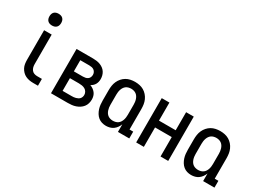

<svg xmlns="http://www.w3.org/2000/svg" viewBox="-47 -1341 2593 1952"><g transform="rotate(30 1250.0 -365.5)"><path d="M409 0H353Q329 0 306.5 -4Q284 -8 263 -18Q242 -28 225.5 -45Q209 -62 198.5 -82.5Q188 -103 184.5 -126Q181 -149 181 -172V-520H270V-172Q270 -154 274.5 -137Q279 -120 290 -106Q301 -92 318 -86Q335 -80 353 -80H409ZM226 -601Q212 -601 198.5 -605Q185 -609 175 -619Q165 -629 161 -642.5Q157 -656 157 -670Q157 -684 161 -697.5Q165 -711 175 -721Q185 -731 198.5 -735Q212 -739 226 -739Q240 -739 253.5 -735Q267 -731 277 -721Q287 -711 291 -697.5Q295 -684 295 -670Q295 -656 291 -642.5Q287 -629 277 -619Q267 -609 253.5 -605Q240 -601 226 -601Z M562 0V-520H758Q779 -520 800 -517Q821 -514 840.5 -506.5Q860 -499 877 -486.5Q894 -474 905.5 -456.5Q917 -439 922.5 -418.5Q928 -398 928 -377Q928 -361 924.5 -345Q921 -329 913 -315Q905 -301 893 -290Q881 -279 867 -272Q886 -265 902.5 -253.5Q919 -242 931 -226.5Q943 -211 948.5 -191.5Q954 -172 954 -152Q954 -129 947.5 -106Q941 -83 926.5 -64.5Q912 -46 892 -33Q872 -20 850 -12.5Q828 -5 804.5 -2.5Q781 0 758 0ZM652 -309H758Q773 -309 787.5 -312Q802 -315 814 -323.5Q826 -332 832 -346Q838 -360 838 -375Q838 -390 831.5 -403.5Q825 -417 813.5 -425.5Q802 -434 787.5 -437Q773 -440 758 -440H652ZM652 -80H758Q770 -80 782 -81Q794 -82 806 -85.5Q818 -89 829 -94.5Q840 -100 848 -109Q856 -118 860 -130Q864 -142 864 -154Q864 -172 854.5 -188.5Q845 -205 829 -214Q813 -223 794.5 -226Q776 -229 758 -229H652Z M1210 8Q1185 8 1161.5 1Q1138 -6 1119 -21.5Q1100 -37 1087 -58.5Q1074 -80 1066.5 -103.5Q1059 -127 1056.5 -151Q1054 -175 1054 -200V-320Q1054 -347 1058 -373.5Q1062 -400 1073 -424.5Q1084 -449 1102 -469.5Q1120 -490 1143 -503.5Q1166 -517 1192.5 -522.5Q1219 -528 1246 -528Q1273 -528 1299.5 -522.5Q1326 -517 1349 -503.5Q1372 -490 1390 -469.5Q1408 -449 1419 -424.5Q1430 -400 1434 -373.5Q1438 -347 1438 -320V-80H1481V0H1348V-89Q1340 -68 1326.5 -49Q1313 -30 1295 -17Q1277 -4 1255 2Q1233 8 1210 8ZM1246 -72Q1261 -72 1276.5 -76Q1292 -80 1304.5 -89Q1317 -98 1325.5 -111Q1334 -124 1339 -139Q1344 -154 1346 -169.5Q1348 -185 1348 -200V-320Q1348 -335 1346 -350.5Q1344 -366 1339 -381Q1334 -396 1325.5 -409Q1317 -422 1304.5 -431Q1292 -440 1276.5 -444Q1261 -448 1246 -448Q1231 -448 1215.5 -444Q1200 -440 1187.5 -431Q1175 -422 1166.5 -409Q1158 -396 1153 -381Q1148 -366 1146 -350.5Q1144 -335 1144 -320V-200Q1144 -185 1146 -169.5Q1148 -154 1153 -139Q1158 -124 1166.5 -111Q1175 -98 1187.5 -89Q1200 -80 1215.5 -76Q1231 -72 1246 -72Z M1562 0V-520H1652V-308H1848V-520H1938V0H1848V-228H1652V0Z M2210 8Q2185 8 2161.5 1Q2138 -6 2119 -21.5Q2100 -37 2087 -58.5Q2074 -80 2066.5 -103.5Q2059 -127 2056.5 -151Q2054 -175 2054 -200V-320Q2054 -347 2058 -373.5Q2062 -400 2073 -424.5Q2084 -449 2102 -469.5Q2120 -490 2143 -503.5Q2166 -517 2192.5 -522.5Q2219 -528 2246 -528Q2273 -528 2299.5 -522.5Q2326 -517 2349 -503.5Q2372 -490 2390 -469.5Q2408 -449 2419 -424.5Q2430 -400 2434 -373.5Q2438 -347 2438 -320V-80H2481V0H2348V-89Q2340 -68 2326.5 -49Q2313 -30 2295 -17Q2277 -4 2255 2Q2233 8 2210 8ZM2246 -72Q2261 -72 2276.5 -76Q2292 -80 2304.5 -89Q2317 -98 2325.5 -111Q2334 -124 2339 -139Q2344 -154 2346 -169.5Q2348 -185 2348 -200V-320Q2348 -335 2346 -350.5Q2344 -366 2339 -381Q2334 -396 2325.5 -409Q2317 -422 2304.5 -431Q2292 -440 2276.5 -444Q2261 -448 2246 -448Q2231 -448 2215.5 -444Q2200 -440 2187.5 -431Q2175 -422 2166.5 -409Q2158 -396 2153 -381Q2148 -366 2146 -350.5Q2144 -335 2144 -320V-200Q2144 -185 2146 -169.5Q2148 -154 2153 -139Q2158 -124 2166.5 -111Q2175 -98 2187.5 -89Q2200 -80 2215.5 -76Q2231 -72 2246 -72Z"/></g></svg>

Font: Iosevka Bendy Medium
Style: Regular
Weight: 500
Monospace: yes
Designer: Belleve Invis
Foundry: Belleve Invis
Version: Version 30.1.2